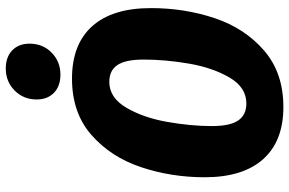

<svg xmlns="http://www.w3.org/2000/svg" viewBox="-188 -794 1000 664"><g transform="rotate(-90 312.0 -462.0)"><path d="M616 -440Q616 -323 581 -219Q546 -115 469 -48.5Q392 18 274 18Q156 18 93.5 -52Q31 -122 31 -254Q31 -370 66 -474.5Q101 -579 177.5 -646Q254 -713 372 -713Q491 -713 553.5 -643Q616 -573 616 -440ZM208 -229Q208 -166 227.5 -138Q247 -110 286 -110Q342 -110 376 -168.5Q410 -227 424 -308.5Q438 -390 438 -465Q438 -528 419 -556Q400 -584 361 -584Q306 -584 271.5 -525Q237 -466 222.5 -384Q208 -302 208 -229ZM300 -835Q300 -881 331 -911.5Q362 -942 407 -942Q447 -942 470 -919.5Q493 -897 493 -860Q493 -814 462 -783.5Q431 -753 386 -753Q346 -753 323 -775.5Q300 -798 300 -835Z"/></g></svg>

Font: Fira Sans Condensed ExtraBold
Style: Italic
Weight: 800
Width: 3
Italic angle: -8°
Designer: bBox Type GmbH & Carrois Corporate GbR & Edenspiekermann AG
Foundry: bBox Type GmbH & Carrois Corporate GbR & Edenspiekermann AG
Version: Version 4.301